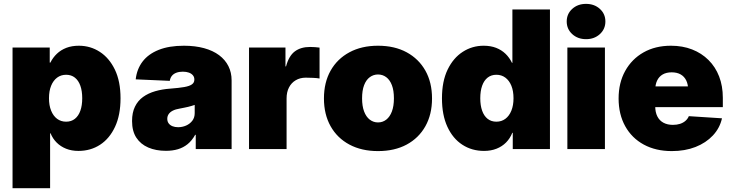

<svg xmlns="http://www.w3.org/2000/svg" viewBox="-20 -777 3812 1001"><path d="M45.4 204.1V-529.3H239.3V-450.7H242.7Q255.9 -477.1 276.6 -496.8Q297.4 -516.6 325.9 -527.6Q354.5 -538.6 391.1 -538.6Q451.2 -538.6 500.2 -506.8Q549.3 -475.1 578.9 -414.1Q608.4 -353 608.4 -264.6Q608.4 -177.2 579.8 -116Q551.3 -54.7 502 -22.5Q452.6 9.8 389.2 9.8Q353 9.8 324.5 -1.7Q295.9 -13.2 275.4 -33.7Q254.9 -54.2 243.7 -82H241.2V204.1ZM324.7 -142.6Q351.6 -142.6 370.4 -157.5Q389.2 -172.4 398.9 -199.7Q408.7 -227.1 408.7 -264.6Q408.7 -302.7 398.9 -330.1Q389.2 -357.4 370.4 -372.3Q351.6 -387.2 324.7 -387.2Q297.9 -387.2 277.8 -372.3Q257.8 -357.4 246.6 -330.1Q235.4 -302.7 235.4 -264.6Q235.4 -227.5 246.6 -200Q257.8 -172.4 277.8 -157.5Q297.9 -142.6 324.7 -142.6Z M845.2 9.3Q793 9.3 753.2 -7.8Q713.4 -24.9 690.9 -59.1Q668.5 -93.3 668.5 -146Q668.5 -189.9 683.6 -220.9Q698.7 -252 725.8 -271.5Q752.9 -291 789.3 -301.5Q825.7 -312 867.7 -314.9Q913.1 -318.4 940.7 -323.2Q968.3 -328.1 980.7 -337.2Q993.2 -346.2 993.2 -361.3V-363.3Q993.2 -375.5 985.6 -384.5Q978 -393.6 964.8 -398.4Q951.7 -403.3 933.1 -403.3Q914.1 -403.3 899.7 -397.9Q885.3 -392.6 876.5 -382.1Q867.7 -371.6 865.2 -355.5L687.5 -363.3Q693.4 -416.5 723.1 -455.8Q752.9 -495.1 806.9 -516.8Q860.8 -538.6 939 -538.6Q997.6 -538.6 1043.9 -525.9Q1090.3 -513.2 1122.3 -489.3Q1154.3 -465.3 1170.9 -432.1Q1187.5 -398.9 1187.5 -357.9V0H1000.5V-74.2H997.6Q980.5 -43.5 958 -25.4Q935.5 -7.3 907.5 1Q879.4 9.3 845.2 9.3ZM908.7 -113.8Q930.2 -113.8 950 -122.3Q969.7 -130.9 982.4 -147.2Q995.1 -163.6 995.1 -187.5V-230Q987.3 -227.5 979 -224.9Q970.7 -222.2 961.2 -220Q951.7 -217.8 940.7 -215.6Q929.7 -213.4 917 -210.9Q895.5 -207.5 881.1 -200.2Q866.7 -192.9 859.4 -182.1Q852.1 -171.4 852.1 -157.7Q852.1 -143.6 859.4 -133.8Q866.7 -124 879.4 -118.9Q892.1 -113.8 908.7 -113.8Z M1278.3 0V-529.3H1468.3V-430.7H1471.2Q1485.8 -485.4 1516.8 -508.8Q1547.9 -532.2 1596.7 -532.2Q1610.4 -532.2 1622.3 -531.2Q1634.3 -530.3 1646 -528.8V-367.7Q1633.8 -370.1 1612.5 -371.1Q1591.3 -372.1 1574.2 -372.1Q1544.4 -372.1 1521.7 -358.6Q1499 -345.2 1486.6 -321Q1474.1 -296.9 1474.1 -263.7V0Z M1950.7 10.7Q1865.2 10.7 1801.8 -23.2Q1738.3 -57.1 1703.6 -118.9Q1668.9 -180.7 1668.9 -263.7Q1668.9 -347.2 1703.6 -408.7Q1738.3 -470.2 1801.8 -504.4Q1865.2 -538.6 1950.7 -538.6Q2037.1 -538.6 2100.1 -504.4Q2163.1 -470.2 2197.8 -408.7Q2232.4 -347.2 2232.4 -263.7Q2232.4 -180.7 2197.8 -118.9Q2163.1 -57.1 2100.1 -23.2Q2037.1 10.7 1950.7 10.7ZM1950.7 -138.7Q1975.1 -138.7 1993.9 -153.3Q2012.7 -168 2023.2 -196Q2033.7 -224.1 2033.7 -264.2Q2033.7 -305.2 2023.2 -332.8Q2012.7 -360.4 1993.9 -374.5Q1975.1 -388.7 1950.7 -388.7Q1926.8 -388.7 1907.7 -374.5Q1888.7 -360.4 1878.2 -332.8Q1867.7 -305.2 1867.7 -264.2Q1867.7 -224.1 1878.2 -196Q1888.7 -168 1907.7 -153.3Q1926.8 -138.7 1950.7 -138.7Z M2503.4 9.8Q2439.9 9.8 2390.4 -22.5Q2340.8 -54.7 2312.5 -116Q2284.2 -177.2 2284.2 -264.6Q2284.2 -353 2313.7 -414.1Q2343.3 -475.1 2392.6 -506.8Q2441.9 -538.6 2501.5 -538.6Q2538.1 -538.6 2566.4 -527.6Q2594.7 -516.6 2615.5 -496.6Q2636.2 -476.6 2649.4 -449.2H2651.4V-727.5H2847.2V0H2653.3V-84.5H2650.9Q2639.2 -55.2 2618.4 -34.2Q2597.7 -13.2 2568.6 -1.7Q2539.6 9.8 2503.4 9.8ZM2567.9 -142.6Q2594.7 -142.6 2614.7 -157.5Q2634.8 -172.4 2646 -200Q2657.2 -227.5 2657.2 -264.6Q2657.2 -302.7 2646 -330.1Q2634.8 -357.4 2614.7 -372.3Q2594.7 -387.2 2567.9 -387.2Q2541 -387.2 2522.2 -372.3Q2503.4 -357.4 2493.7 -330.1Q2483.9 -302.7 2483.9 -264.6Q2483.9 -227.1 2493.7 -199.7Q2503.4 -172.4 2522.2 -157.5Q2541 -142.6 2567.9 -142.6Z M2938 0V-529.3H3133.8V0ZM3035.6 -572.8Q2992.2 -572.8 2963.4 -599.1Q2934.6 -625.5 2934.6 -665Q2934.6 -704.6 2963.4 -730.7Q2992.2 -756.8 3035.2 -756.8Q3078.6 -756.8 3107.4 -730.7Q3136.2 -704.6 3136.2 -665Q3136.2 -625.5 3107.4 -599.1Q3078.6 -572.8 3035.6 -572.8Z M3482.4 10.7Q3398.9 10.7 3336.4 -23.2Q3273.9 -57.1 3239.5 -119.1Q3205.1 -181.2 3205.1 -263.7Q3205.1 -345.2 3239.5 -407.2Q3273.9 -469.2 3335.2 -503.9Q3396.5 -538.6 3478 -538.6Q3538.6 -538.6 3588.1 -519.3Q3637.7 -500 3673.8 -464.1Q3710 -428.2 3729.2 -378.4Q3748.5 -328.6 3748.5 -267.1V-218.3H3264.2V-326.7H3658.7L3567.9 -306.2Q3567.9 -336.4 3557.9 -357.2Q3547.9 -377.9 3528.8 -388.9Q3509.8 -399.9 3481.9 -399.9Q3454.1 -399.9 3435.1 -388.9Q3416 -377.9 3406 -357.2Q3396 -336.4 3396 -306.2V-223.6Q3396 -191.9 3407.2 -169.9Q3418.5 -147.9 3439.2 -137Q3460 -126 3488.3 -126Q3508.8 -126 3525.4 -131.3Q3542 -136.7 3553.7 -147Q3565.4 -157.2 3571.3 -171.4L3744.1 -160.2Q3732.9 -109.4 3696.8 -70.8Q3660.6 -32.2 3606 -10.7Q3551.3 10.7 3482.4 10.7Z"/></svg>

Font: Inter 24pt Black
Style: Regular
Weight: 900
Designer: Rasmus Andersson
Foundry: rsms
Version: Version 4.001;git-66647c0bb